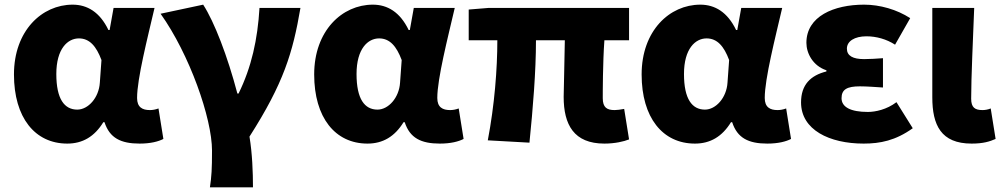

<svg xmlns="http://www.w3.org/2000/svg" viewBox="-20 -603 4304 825"><path d="M269 14C335 14 386 -16 424 -78H429C451 -10 499 14 580 14C627 14 661 5 682 -6L661 -137C648 -132 635 -130 624 -130C592 -130 569 -142 569 -182C569 -265 614 -440 644 -569H468L451 -474H446C409 -551 355 -583 292 -583C160 -583 40 -471 40 -283C40 -98 130 14 269 14ZM312 -132C257 -132 222 -177 222 -285C222 -394 271 -438 319 -438C365 -438 394 -404 416 -345L409 -248C405 -183 359 -132 312 -132Z M882 202H1067C1067 138 1064 56 1052 -16C1199 -246 1238 -376 1271 -569H1095C1087 -434 1061 -315 1005 -201H1000C958 -361 901 -509 853 -583L670 -544C794 -370 891 -95 891 44C891 124 889 155 882 202Z M1559 14C1625 14 1676 -16 1714 -78H1719C1741 -10 1789 14 1870 14C1917 14 1951 5 1972 -6L1951 -137C1938 -132 1925 -130 1914 -130C1882 -130 1859 -142 1859 -182C1859 -265 1904 -440 1934 -569H1758L1741 -474H1736C1699 -551 1645 -583 1582 -583C1450 -583 1330 -471 1330 -283C1330 -98 1420 14 1559 14ZM1602 -132C1547 -132 1512 -177 1512 -285C1512 -394 1561 -438 1609 -438C1655 -438 1684 -404 1706 -345L1699 -248C1695 -183 1649 -132 1602 -132Z M2577 14C2622 14 2661 5 2683 -4L2662 -135C2646 -132 2631 -130 2621 -130C2588 -130 2570 -141 2570 -181C2570 -204 2570 -333 2577 -430H2683V-569H2080L1994 -562V-430H2117C2117 -307 2105 -152 2076 0L2255 10C2270 -138 2283 -296 2283 -430H2407C2406 -338 2402 -219 2402 -187C2402 -67 2446 14 2577 14Z M2966 14C3032 14 3083 -16 3121 -78H3126C3148 -10 3196 14 3277 14C3324 14 3358 5 3379 -6L3358 -137C3345 -132 3332 -130 3321 -130C3289 -130 3266 -142 3266 -182C3266 -265 3311 -440 3341 -569H3165L3148 -474H3143C3106 -551 3052 -583 2989 -583C2857 -583 2737 -471 2737 -283C2737 -98 2827 14 2966 14ZM3009 -132C2954 -132 2919 -177 2919 -285C2919 -394 2968 -438 3016 -438C3062 -438 3091 -404 3113 -345L3106 -248C3102 -183 3056 -132 3009 -132Z M3691 14C3762 14 3828 1 3902 -52L3832 -164C3790 -132 3741 -122 3709 -122C3635 -122 3596 -143 3596 -181C3596 -219 3620 -232 3675 -232C3706 -232 3741 -229 3774 -227V-353C3748 -351 3717 -349 3693 -349C3645 -349 3619 -363 3619 -394C3619 -426 3652 -447 3703 -447C3745 -447 3789 -435 3826 -411L3891 -525C3834 -562 3761 -583 3693 -583C3563 -583 3445 -533 3445 -419C3445 -374 3473 -320 3531 -301V-296C3463 -279 3422 -239 3422 -163C3422 -45 3544 14 3691 14Z M4155 14C4205 14 4233 5 4258 -6L4237 -137C4226 -132 4211 -130 4202 -130C4169 -130 4153 -141 4153 -179C4153 -269 4161 -439 4166 -569H3986V-185C3986 -66 4023 14 4155 14Z"/></svg>

Font: Noto Sans KR Black
Style: Regular
Weight: 900
Designer: Ryoko NISHIZUKA 西塚涼子 (kana, bopomofo & ideographs); Paul D. Hunt (Latin, Greek & Cyrillic); Sandoll Communications 산돌커뮤니
Foundry: Adobe
Version: Version 2.004;hotconv 1.0.118;makeotfexe 2.5.65603